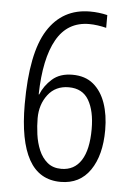

<svg xmlns="http://www.w3.org/2000/svg" viewBox="-50 -699 514 750"><g transform="rotate(5 207.0 -324.5)"><path d="M50 -278Q50 -479 107.5 -570Q165 -661 273 -661Q308 -661 341 -653V-603Q325 -607 307.5 -609.5Q290 -612 274 -612Q189 -612 146.5 -537Q104 -462 101 -321H103Q117 -356 147 -382.5Q177 -409 226 -409Q276 -409 308 -382.5Q340 -356 356 -310Q372 -264 372 -205Q372 -106 331.5 -47Q291 12 216 12Q132 12 91 -61.5Q50 -135 50 -278ZM214 -39Q265 -39 292 -81Q319 -123 319 -204Q319 -275 294.5 -317Q270 -359 216 -359Q164 -359 134.5 -320.5Q105 -282 105 -228Q105 -198 109.5 -165Q114 -132 126 -103.5Q138 -75 159.5 -57Q181 -39 214 -39Z"/></g></svg>

Font: Noto Sans Telugu ExtraCondensed Light
Style: Regular
Weight: 300
Width: 2
Designer: Jelle Bosma - Monotype Design Team
Foundry: Monotype Imaging Inc.
Version: Version 2.005; ttfautohint (v1.8.4.7-5d5b)